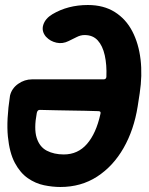

<svg xmlns="http://www.w3.org/2000/svg" viewBox="-20 -717 596 767"><path d="M221 30Q190 30 156 23Q122 16 91.5 -5Q61 -26 39.5 -66Q18 -106 11.5 -171.5Q5 -237 20 -335Q27 -364 52.5 -382Q78 -400 108 -400H394Q404 -400 405 -410Q407 -458 398.5 -496Q390 -534 370.5 -555.5Q351 -577 318 -577Q302 -577 286.5 -569Q271 -561 254 -553Q230 -541 205.5 -546.5Q181 -552 165 -569L163 -571Q145 -593 153 -618Q161 -643 189 -660Q251 -697 331 -697Q394 -697 438.5 -669Q483 -641 508.5 -592Q534 -543 541.5 -479.5Q549 -416 538 -344L530 -292Q515 -198 473.5 -125.5Q432 -53 368 -11.5Q304 30 221 30ZM127 -266Q115 -203 126.5 -166.5Q138 -130 167 -115Q196 -100 235 -100Q291 -100 327.5 -142Q364 -184 381 -261Q385 -273 373 -273Q349 -274 319 -274.5Q289 -275 259.5 -275.5Q230 -276 204 -276.5Q178 -277 161 -277.5Q144 -278 140 -278Q130 -279 127 -266Z"/></svg>

Font: Winky Sans SemiBold
Style: Italic
Weight: 600
Italic angle: -8.97852°
Designer: Simon Atzbach
Foundry: typofactur
Version: Version 1.205